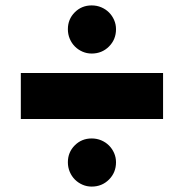

<svg xmlns="http://www.w3.org/2000/svg" viewBox="-20 -705 680 710"><path d="M231 -597Q231 -634 256.5 -659.5Q282 -685 319 -685Q338 -685 354.5 -678Q371 -671 383 -659Q395 -647 402 -631Q409 -615 409 -597Q409 -559 383 -533Q357 -507 319 -507Q301 -507 285 -514Q269 -521 257 -533Q245 -545 238 -561.5Q231 -578 231 -597ZM231 -105Q231 -142 256.5 -167.5Q282 -193 319 -193Q338 -193 354.5 -186Q371 -179 383 -167Q395 -155 402 -139Q409 -123 409 -105Q409 -67 383 -41Q357 -15 319 -15Q301 -15 285 -22Q269 -29 257 -41Q245 -53 238 -69.5Q231 -86 231 -105ZM57 -435H583V-265H57Z"/></svg>

Font: Afrihost Sans Black
Style: Regular
Weight: 900
Foundry: https://www.afrihost.com
Version: Version 1.000